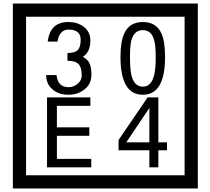

<svg xmlns="http://www.w3.org/2000/svg" viewBox="-20 -980 1195 1090"><path d="M1103 90H53V-960H1103ZM1028 15V-885H128V15ZM499 -556Q499 -504 460.5 -473Q422 -442 369 -442Q314 -442 280 -471Q242 -502 242 -554H301Q307 -485 370 -485Q398 -485 421 -504.5Q444 -524 444 -552Q444 -597 426 -616Q408 -635 363 -635V-679Q405 -679 421.5 -696Q438 -713 438 -754Q438 -812 369 -812Q318 -812 306 -744H251Q264 -855 368 -855Q419 -855 454 -829Q493 -800 493 -750Q493 -685 451 -658Q475 -642 483 -630Q499 -605 499 -556ZM917 -656Q917 -442 791 -442Q664 -442 664 -656Q664 -744 685 -789Q714 -855 791 -855Q868 -855 897 -789Q917 -745 917 -656ZM864 -656Q864 -723 855 -752Q840 -809 791 -809Q742 -809 726 -752Q718 -723 718 -656Q718 -587 726 -553Q742 -488 791 -488Q839 -488 855 -554Q864 -587 864 -656ZM498 -30H247V-427H493V-379H303V-257H487V-209H303V-78H498ZM928 -127H879V-30H828V-127H653V-185L818 -427H879V-172H928ZM828 -172V-367L697 -172Z"/></svg>

Font: Unicode BMP Fallback SIL
Style: Regular
Weight: 400
Foundry: NRSI, SIL International
Version: Version 5.1 Based on Unicode 5.1